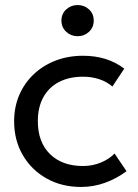

<svg xmlns="http://www.w3.org/2000/svg" viewBox="-20 -726 548 761"><path d="M301.5 15Q224 15 164 -19Q104 -53 70 -111.8Q36 -170.5 36 -245Q36 -301.5 56.2 -349Q76.5 -396.5 113.5 -431.5Q150.5 -466.5 200.2 -485.8Q250 -505 309 -505Q357 -505 397.5 -492.5Q438 -480 472.5 -454L425.5 -383Q403 -402.5 373 -412.2Q343 -422 309.5 -422Q254.5 -422 214.2 -401.2Q174 -380.5 152 -341Q130 -301.5 130 -246Q130 -162.5 178.2 -115.2Q226.5 -68 309 -68Q347 -68 380 -81.8Q413 -95.5 434 -117.5L481.5 -47.5Q443 -18.5 397 -1.8Q351 15 301.5 15ZM287.5 -582.5Q261.5 -582.5 242.5 -600Q223.5 -617.5 223.5 -644.5Q223.5 -671.5 242.5 -688.8Q261.5 -706 287.5 -706Q314 -706 332.8 -688.8Q351.5 -671.5 351.5 -644.5Q351.5 -617.5 332.8 -600Q314 -582.5 287.5 -582.5Z"/></svg>

Font: Geologica Roman Light
Style: Regular
Weight: 300
Designer: Sindre Bremnes, Frode Helland
Foundry: Monokrom Skriftforlag AS
Version: Version 1.010;gftools[0.9.28]